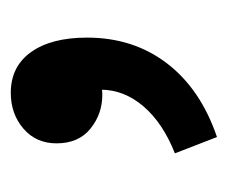

<svg xmlns="http://www.w3.org/2000/svg" viewBox="-54 -164 432 365"><g transform="rotate(-90 162.5 18.0)"><path d="M84 214 53 134Q111 111 142.5 74Q174 37 174 -7L169 -112L221 -25Q209 -14 194.5 -9Q180 -4 164 -4Q128 -4 100 -26.5Q72 -49 72 -91Q72 -130 100 -154Q128 -178 168 -178Q218 -178 245.5 -139.5Q273 -101 273 -33Q273 55 224 119Q175 183 84 214Z"/></g></svg>

Font: Noto Sans KR Thin
Style: Bold
Weight: 700
Version: Version 2.004-H2;hotconv 1.0.118;makeotfexe 2.5.65603